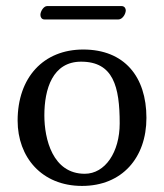

<svg xmlns="http://www.w3.org/2000/svg" viewBox="-20 -602 540 632"><path d="M38 -205C38 -85 117 10 250 10C382 10 462 -83 462 -214C462 -350 389 -439 254 -439C123 -439 38 -347 38 -205ZM247 -399C353 -399 374 -317 374 -196C374 -101 326 -30 259 -30C153 -30 126 -145 126 -222C126 -309 153 -399 247 -399ZM370 -538C383 -538 394 -556 394 -568C394 -574 390 -582 380 -582H135C124 -582 113 -565 113 -553C113 -546 117 -538 126 -538Z"/></svg>

Font: Libertinus Sans
Style: Regular
Weight: 400
Designer: Philipp H. Poll, Khaled Hosny
Foundry: Caleb Maclennan
Version: Version 7.050;RELEASE